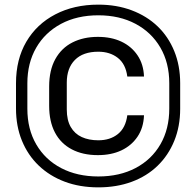

<svg xmlns="http://www.w3.org/2000/svg" viewBox="-20 -779 846 828"><path d="M402 -110Q337 -110 289.5 -135Q242 -160 217 -207.5Q192 -255 192 -323V-406Q192 -476 218.5 -524Q245 -572 292.5 -596Q340 -620 402 -620Q460 -620 503.5 -599.5Q547 -579 573 -540.5Q599 -502 601 -449H529Q522 -503 488 -529.5Q454 -556 404 -556Q338 -556 303 -520.5Q268 -485 268 -423V-307Q268 -261 285 -231.5Q302 -202 332.5 -188Q363 -174 404 -174Q455 -174 488.5 -201Q522 -228 529 -282H601Q599 -228 573 -189.5Q547 -151 503.5 -130.5Q460 -110 402 -110ZM404 29Q324 29 259 4.5Q194 -20 147 -65Q100 -110 74.5 -172.5Q49 -235 49 -311Q49 -338 49 -365.5Q49 -393 49 -420Q49 -523 93.5 -599Q138 -675 218.5 -717Q299 -759 404 -759Q483 -759 548 -734.5Q613 -710 659.5 -665.5Q706 -621 731.5 -558.5Q757 -496 757 -420Q757 -392 757 -365Q757 -338 757 -310Q757 -234 731.5 -171.5Q706 -109 659.5 -64Q613 -19 548 5Q483 29 404 29ZM404 -18Q496 -18 565 -54.5Q634 -91 672 -157Q710 -223 710 -311Q710 -338 710 -365.5Q710 -393 710 -420Q710 -508 671.5 -574Q633 -640 564 -676.5Q495 -713 404 -713Q312 -713 243 -676Q174 -639 136 -573Q98 -507 98 -420Q98 -392 98 -365Q98 -338 98 -310Q98 -222 136.5 -156Q175 -90 244 -54Q313 -18 404 -18Z"/></svg>

Font: Hubot Sans Condensed ExtraLight
Style: Regular
Weight: 400
Version: Version 2.000